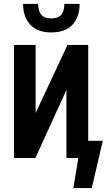

<svg xmlns="http://www.w3.org/2000/svg" viewBox="-20 -808 566 982"><path d="M242.2 -642.1Q172.4 -642.1 135.3 -681.2Q98.1 -720.2 98.1 -788.1H174.8Q175.8 -750.5 191.4 -732.2Q207 -713.9 242.2 -713.9Q277.8 -713.9 293.5 -732.7Q309.1 -751.5 309.1 -788.1H387.2Q387.2 -719.7 350.1 -680.9Q313 -642.1 242.2 -642.1ZM51.8 0V-578.1H162.1V-230L325.2 -578.1H431.2V-87.9H505.9L449.2 153.8H355L380.9 0H319.8V-348.1L161.1 0Z"/></svg>

Font: Oswald Medium
Style: Regular
Weight: 500
Designer: Vernon Adams
Foundry: Vernon Adams
Version: Version 4.103